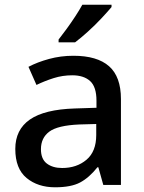

<svg xmlns="http://www.w3.org/2000/svg" viewBox="-20 -879 614 816"><path d="M292 -642Q393 -642 443.5 -597.5Q494 -553 494 -458V-93H419L398 -168H394Q359 -124 320.5 -103.5Q282 -83 214 -83Q141 -83 93 -122.5Q45 -162 45 -246Q45 -328 107 -371Q169 -414 298 -418L390 -421V-451Q390 -510 363 -534.5Q336 -559 287 -559Q246 -559 208 -547Q170 -535 135 -518L101 -595Q139 -615 188.5 -628.5Q238 -642 292 -642ZM317 -350Q225 -346 189.5 -319.5Q154 -293 154 -245Q154 -203 179 -184Q204 -165 244 -165Q306 -165 347.5 -200Q389 -235 389 -305V-352ZM454 -849Q439 -831 412 -802Q385 -773 354 -745Q323 -717 299 -699H229V-711Q244 -730 263 -756Q282 -782 300 -809.5Q318 -837 330 -859H454Z"/></svg>

Font: Noto Sans Telugu UI Medium
Style: Regular
Weight: 500
Designer: Jelle Bosma - Monotype Design Team
Foundry: Monotype Imaging Inc.
Version: Version 2.005; ttfautohint (v1.8.4.7-5d5b)